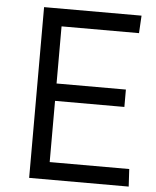

<svg xmlns="http://www.w3.org/2000/svg" viewBox="-54 -805 691 850"><g transform="rotate(5 292.0 -379.5)"><path d="M107.4 -758.8H540.5L536.1 -680.7H191.9V-426.8H500V-349.6H191.9V-77.6H545.4L549.8 0H107.4Z"/></g></svg>

Font: Duru Sans
Style: Regular
Weight: 400
Designer: Onur Yazõcõgil
Foundry: Onur Yazõcõgil
Version: Version 1.002